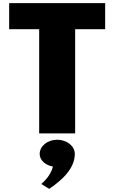

<svg xmlns="http://www.w3.org/2000/svg" viewBox="-20 -845 724 1216"><path d="M341.3 40C281.3 40 231.3 80 231.3 130C231.3 170 267.5 201 315 210C300 275 241.3 320 241.3 320L291.3 351C370 299 453.8 223 453.8 130C453.8 80 403.8 40 341.3 40ZM38 -660H228.1V0H455.9V-660H646V-825H38Z"/></svg>

Font: Blink
Style: Wide
Weight: 400
Designer: Mew Too
Foundry: Cannot Into Space Fonts
Version: Version 001.000